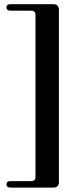

<svg xmlns="http://www.w3.org/2000/svg" viewBox="-20 -752 374 893"><path d="M145 71.5V-683.5Q145 -702.5 123.5 -702.5H28Q10 -702.5 10 -718Q10 -732.5 28 -732.5H228.5Q254 -732.5 254 -706V94Q254 120.5 228.5 120.5H28Q10 120.5 10 105.5Q10 90.5 28 90.5H123.5Q145 90.5 145 71.5Z"/></svg>

Font: Fraunces 72pt SemiBold
Style: Regular
Weight: 600
Version: Version 1.000;[b76b70a41]